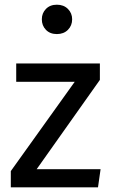

<svg xmlns="http://www.w3.org/2000/svg" viewBox="-20 -797 480 817"><path d="M136 -77H408L397 0H26V-69L298 -449H49V-527H405V-457ZM287 -715Q287 -688 269 -670Q251 -652 222 -652Q193 -652 175.5 -670Q158 -688 158 -715Q158 -741 175.5 -759Q193 -777 222 -777Q251 -777 269 -759Q287 -741 287 -715Z"/></svg>

Font: Feura Sans
Style: Regular
Weight: 400
Designer: Carrois Corporate & Edenspiekermann
Foundry: Carrois Corporate GbR & Edenspiekermann AG
Version: Version 1.001